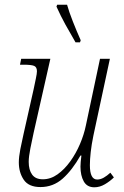

<svg xmlns="http://www.w3.org/2000/svg" viewBox="-20 -786 527 816"><path d="M381 10Q350 10 336 -15Q322 -40 322 -78Q322 -87 323 -98Q324 -109 326 -125H322Q287 -63 246.5 -27Q206 9 152 9Q102 9 81 -22Q60 -53 60 -96Q60 -119 66.5 -152.5Q73 -186 80 -216L123 -407Q128 -431 132.5 -452.5Q137 -474 137 -483Q137 -501 125 -506Q113 -511 81 -511H65L70 -536H194L123 -222Q116 -190 109 -155Q102 -120 102 -98Q102 -64 116.5 -44Q131 -24 162 -24Q195 -24 224.5 -45Q254 -66 278.5 -100Q303 -134 320 -174Q337 -214 345 -253L405 -536H447L377 -210Q369 -171 365.5 -139.5Q362 -108 362 -84Q362 -23 393 -23Q407 -23 421 -31Q435 -39 449 -52L464 -32Q448 -16 426 -3Q404 10 381 10ZM301 -606Q277 -647 257.5 -682.5Q238 -718 220 -758L223 -766H265Q273 -737 289.5 -695Q306 -653 323 -615L320 -606Z"/></svg>

Font: Noto Serif SemiCondensed ExtraLight
Style: Italic
Weight: 200
Width: 4
Italic angle: -12°
Designer: Monotype Design Team
Foundry: Monotype Imaging Inc.
Version: Version 2.013